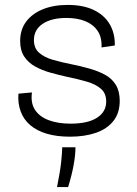

<svg xmlns="http://www.w3.org/2000/svg" viewBox="-20 -544 556 781"><path d="M265 12Q211 12 170.5 0Q130 -12 103 -35Q76 -58 64 -91Q52 -124 55 -163L110 -168Q104 -125 122.5 -97Q141 -69 178.5 -55Q216 -41 267 -41Q337 -41 374.5 -65Q412 -89 412 -131Q412 -164 391 -182.5Q370 -201 334.5 -211.5Q299 -222 255 -231Q219 -239 185 -248.5Q151 -258 123 -273.5Q95 -289 78.5 -314Q62 -339 62 -377Q62 -423 86 -455.5Q110 -488 153.5 -506Q197 -524 256 -524Q318 -524 361 -503.5Q404 -483 426 -446Q448 -409 447 -359L393 -351Q395 -392 377 -418.5Q359 -445 326.5 -458Q294 -471 250 -471Q189 -471 153.5 -447Q118 -423 118 -381Q118 -348 139 -329.5Q160 -311 194 -301Q228 -291 269 -283Q309 -275 344 -265Q379 -255 407 -240Q435 -225 451 -199Q467 -173 467 -134Q467 -84 441 -51.5Q415 -19 369.5 -3.5Q324 12 265 12ZM212 217Q225 152 229 113Q233 74 233 55H287Q287 86 279.5 127.5Q272 169 257 217Z"/></svg>

Font: Bricolage Grotesque ExtraLight
Style: Regular
Weight: 250
Designer: Mathieu Triay
Foundry: Atelier Triay
Version: Version 1.000;gftools[0.9.30]